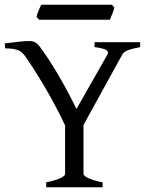

<svg xmlns="http://www.w3.org/2000/svg" viewBox="-20 -794 634 814"><path d="M175.8 0V-21Q220.2 -30.3 238 -39.8Q255.9 -49.3 255.9 -56.2V-262.2Q237.8 -301.8 214.8 -344.7Q191.9 -387.7 168 -428.2Q144 -468.8 121.6 -503.7Q99.1 -538.6 82 -562Q77.6 -567.4 72 -572.3Q66.4 -577.1 57.6 -580.8Q48.8 -584.5 35.6 -586.7Q22.5 -588.9 2 -588.9L0 -609.9Q28.8 -613.8 57.6 -616.9Q86.4 -620.1 106.9 -620.1Q129.4 -620.1 145 -601.1Q163.1 -577.6 184.1 -545.7Q205.1 -513.7 226.1 -478Q247.1 -442.4 267.1 -404.8Q287.1 -367.2 304.2 -332L435.1 -562Q442.4 -574.7 430.4 -582Q418.5 -589.4 380.9 -594.2V-615.2H574.2V-594.2Q540.5 -587.9 522.7 -581.3Q504.9 -574.7 498 -562L334 -264.2V-56.2Q334 -53.2 338.1 -49.1Q342.3 -44.9 351.8 -40Q361.3 -35.2 376.7 -30.3Q392.1 -25.4 415 -21V0ZM464.8 -762.2Q463.9 -756.8 461.4 -749.8Q459 -742.7 456.1 -735.6Q453.1 -728.5 450.4 -721.7Q447.8 -714.8 445.8 -710.4H145.5L134.8 -722.7Q135.7 -728 138.2 -734.9Q140.6 -741.7 143.6 -748.8Q146.5 -755.9 149.4 -762.5Q152.3 -769 154.8 -773.9H454.1L464.8 -762.2Z"/></svg>

Font: Gentium
Style: Regular
Weight: 400
Designer: J. Victor Gaultney
Version: Version 1.03; 2011; OFL 1.1 release